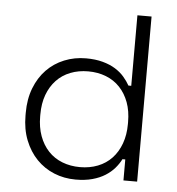

<svg xmlns="http://www.w3.org/2000/svg" viewBox="-52 -748 749 811"><g transform="rotate(5 323.0 -343.0)"><path d="M312 -40Q353 -40 387.5 -53.5Q422 -67 446.5 -93Q471 -119 484.5 -156Q498 -193 498 -239V-247Q498 -294 484.5 -330.5Q471 -367 446.5 -393Q422 -419 387.5 -432.5Q353 -446 312 -446Q271 -446 236.5 -432.5Q202 -419 177.5 -393Q153 -367 139.5 -330.5Q126 -294 126 -247V-239Q126 -193 139.5 -156Q153 -119 177.5 -93Q202 -67 236.5 -53.5Q271 -40 312 -40ZM298 14Q249 14 206.5 -3.5Q164 -21 132.5 -53.5Q101 -86 82.5 -132.5Q64 -179 64 -237V-249Q64 -307 82 -353.5Q100 -400 131.5 -432.5Q163 -465 206 -482.5Q249 -500 298 -500Q338 -500 369 -491.5Q400 -483 422.5 -469Q445 -455 460.5 -437Q476 -419 486 -401H498V-700H558V0H500V-89H488Q478 -69 462 -50.5Q446 -32 423 -17.5Q400 -3 369 5.5Q338 14 298 14Z"/></g></svg>

Font: Space Grotesk Light
Style: Regular
Weight: 300
Designer: Florian Karsten
Foundry: Florian Karsten
Version: Version 2.000